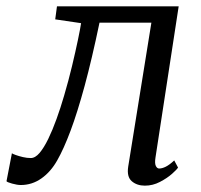

<svg xmlns="http://www.w3.org/2000/svg" viewBox="-48 -575 634 605"><path d="M442 -79Q439 -60.5 443 -52.2Q447 -44 453.5 -44Q463 -44 474.5 -49.8Q486 -55.5 501 -69.5L513 -47Q509.5 -41 494 -27.2Q478.5 -13.5 456 -1.8Q433.5 10 408.5 10Q383.5 10 367.2 -4Q351 -18 356 -50L429 -503.5H265.5Q241.5 -388.5 218.8 -304.8Q196 -221 174.5 -163.5Q153 -106 132.5 -70Q112 -33.5 82.5 -12.8Q53 8 17.5 8Q6.5 8 -9.8 3.5Q-26 -1 -27.5 -4L-10.5 -92Q-8 -90 1.8 -86.5Q11.5 -83 24.2 -80Q37 -77 49 -77Q63 -77 76.8 -93.2Q90.5 -109.5 104 -137.2Q117.5 -165 130.2 -200.2Q143 -235.5 154 -273.5Q168 -321 179 -367Q190 -413 197.5 -449Q205 -485 207.5 -502L126 -514L131.5 -555H515Z"/></svg>

Font: Merriweather Light
Style: Italic
Weight: 300
Italic angle: -7.8°
Designer: Eben Sorkin
Foundry: Eben Sorkin
Version: Version 2.101